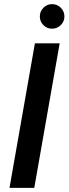

<svg xmlns="http://www.w3.org/2000/svg" viewBox="-20 -910 332 930"><path d="M26 0 149 -700H269L146 0ZM232 -771Q207 -771 190 -788.5Q173 -806 173 -830Q173 -855 190.5 -872.5Q208 -890 232 -890Q257 -890 274.5 -872.5Q292 -855 292 -830Q292 -806 274.5 -788.5Q257 -771 232 -771Z"/></svg>

Font: DM Sans 20pt SemiBold
Style: Italic
Weight: 600
Italic angle: -10°
Version: Version 4.004;gftools[0.9.30]